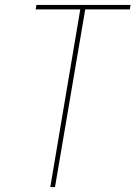

<svg xmlns="http://www.w3.org/2000/svg" viewBox="-20 -755 547 775"><path d="M183 0 304 -717H124L127 -735H507L504 -717H324L202 0Z"/></svg>

Font: iosevka_custom_sans_ss08 Thin
Style: Italic
Weight: 100
Italic angle: -10°
Designer: Belleve Invis
Foundry: Belleve Invis
Version: Version 10.3.0; ttfautohint (v1.8.3)